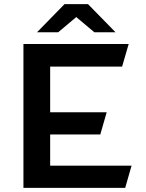

<svg xmlns="http://www.w3.org/2000/svg" viewBox="-20 -914 710 934"><path d="M263 -757 351 -831 439 -757H542L408 -894H294L160 -757ZM620 -108 589 0H94V-700H606L574 -590H224V-368H499L468 -260H224V-108Z"/></svg>

Font: Talent
Style: Bold
Weight: 600
Designer: Mike Powis
Version: Version 1.001;hotconv 1.0.109;makeotfexe 2.5.65596